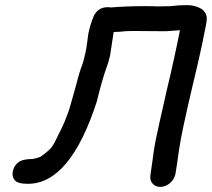

<svg xmlns="http://www.w3.org/2000/svg" viewBox="-20 -720 828 750"><path d="M606 10Q586 10 575 -4Q567 -14 567 -27Q567 -33 568 -39Q573 -71 577 -102Q579 -125 589 -177Q599 -225 632 -370Q660 -486 683 -602L628 -598L498 -599Q469 -599 449 -596Q437 -595 424 -595L410 -503Q404 -476 394 -450Q378 -405 358 -323Q254 -2 89 -2Q48 -2 37 -17Q29 -27 29 -41Q29 -46 30 -51Q34 -71 50.5 -85Q67 -99 108 -99Q126 -102 139 -108Q175 -134 183 -147Q191 -160 192 -161Q230 -236 234 -249Q249 -287 252 -298Q260 -325 278 -390Q290 -439 302 -469Q306 -479 314 -515Q318 -533 320 -551Q322 -569 325 -588Q332 -623 346 -657Q363 -692 401 -692L414 -691Q477 -696 544 -696Q583 -696 595 -695L647 -696Q676 -700 711 -700Q740 -700 763 -687.5Q786 -675 788 -648Q787 -633 784 -619Q768 -536 751 -464Q703 -264 687 -180L679 -133Q671 -73 665 -39Q660 -18 643 -4Q626 10 606 10Z"/></svg>

Font: Bad Comic
Style: Italic
Weight: 400
Italic angle: -11°
Designer: GGBotNet
Foundry: GGBotNet
Version: 0.95